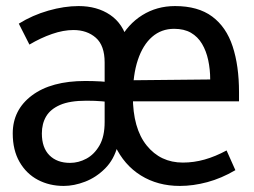

<svg xmlns="http://www.w3.org/2000/svg" viewBox="-20 -601 838 633"><path d="M190 12Q143 12 105 -8Q67 -28 44.5 -67Q22 -106 22 -161Q22 -239 85.5 -286.5Q149 -334 261 -334Q286 -334 313.5 -332.5Q341 -331 364 -326V-261Q339 -265 316.5 -267Q294 -269 265 -269Q210 -269 178 -255Q146 -241 132 -217Q118 -193 118 -161Q118 -114 143 -89Q168 -64 211 -64Q239 -64 265 -78Q291 -92 308 -121.5Q325 -151 325 -199V-395Q325 -451 296 -476.5Q267 -502 222 -502Q189 -502 151.5 -489Q114 -476 77 -454L42 -523Q87 -551 139.5 -566Q192 -581 239 -581Q300 -581 343 -552Q386 -523 401 -465L373 -467Q401 -521 449 -551Q497 -581 557 -581Q633 -581 679.5 -546.5Q726 -512 747 -448Q768 -384 768 -297V-267H374L375 -336L673 -339Q673 -372 666.5 -402.5Q660 -433 646 -456.5Q632 -480 609.5 -493Q587 -506 554 -506Q512 -506 481.5 -479.5Q451 -453 434.5 -403.5Q418 -354 418 -284Q418 -178 463.5 -121.5Q509 -65 583 -65Q619 -65 654.5 -75Q690 -85 727 -105L756 -40Q710 -13 663.5 -0.5Q617 12 573 12Q500 12 444.5 -22.5Q389 -57 359 -121H368Q356 -75 326.5 -45.5Q297 -16 260.5 -2Q224 12 190 12Z"/></svg>

Font: Yaldevi ExtraLight Medium
Style: Regular
Weight: 500
Version: Version 1.100